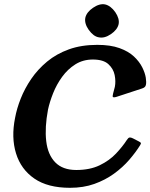

<svg xmlns="http://www.w3.org/2000/svg" viewBox="-20 -885 717 916"><path d="M641 -211Q649 -207 651.5 -204Q654 -201 649 -193Q628 -159 597 -123Q566 -87 524 -56.5Q482 -26 430 -7.5Q378 11 314 11Q208 11 144 -33Q80 -77 56.5 -153Q33 -229 52 -323Q60 -367 79 -415Q98 -463 129 -508.5Q160 -554 204.5 -591Q249 -628 308.5 -649.5Q368 -671 444 -671Q507 -671 550 -655.5Q593 -640 619 -615.5Q645 -591 658.5 -564Q672 -537 675.5 -514.5Q679 -492 676 -480Q674 -468 658 -463L536 -423Q527 -420 521.5 -421Q516 -422 518 -430Q519 -438 522 -448Q525 -458 528 -471Q533 -497 527 -527Q521 -557 497 -579Q473 -601 423 -601Q376 -601 339.5 -578Q303 -555 276.5 -518.5Q250 -482 233.5 -440.5Q217 -399 209 -362Q193 -277 200.5 -212Q208 -147 243.5 -110.5Q279 -74 344 -74Q409 -74 455.5 -96.5Q502 -119 533.5 -152.5Q565 -186 585 -217Q592 -228 598 -229Q604 -230 614 -225ZM481 -864Q508 -858 530 -827Q551 -796 546 -770Q540 -743 509 -722Q478 -701 451 -707Q426 -711 403 -743Q382 -773 387 -800Q393 -827 424 -848Q455 -869 481 -864Z"/></svg>

Font: Young Serif Light
Style: Italic
Weight: 300
Italic angle: -10.979°
Designer: Bastien Sozeau
Foundry: NBR — Bastien Sozeau
Version: Version 5.001